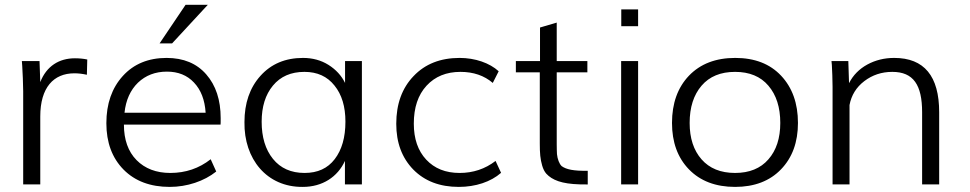

<svg xmlns="http://www.w3.org/2000/svg" viewBox="-20 -749 3940 780"><path d="M143.6 0V-275.9C143.6 -393.6 197.8 -451.2 282.2 -451.2C298.3 -451.2 314.9 -449.2 333 -445.3L334.5 -507.3C318.4 -510.7 301.8 -512.2 284.2 -512.2C220.2 -512.2 168.9 -480.5 143.6 -415.5L140.6 -501H68.8L70.3 -481.4L72.8 -431.2C73.7 -411.1 74.2 -393.6 74.2 -378.4V0Z M485.8 -291C491.2 -342.3 509.8 -383.3 540.5 -413.1C571.8 -442.9 610.8 -458 658.2 -458C703.6 -458 740.2 -443.4 768.1 -413.6C796.4 -383.8 812 -343.3 815.4 -291ZM669.4 10.3C739.7 10.3 809.1 -12.7 858.4 -52.2L835.9 -102.1C788.6 -64.9 733.9 -46.4 671.9 -46.4C614.7 -46.4 568.8 -64 534.7 -98.6C500.5 -133.3 483.4 -181.6 483.4 -242.7H876C876.5 -246.1 876.5 -254.9 876.5 -269C876.5 -342.8 856.9 -402.3 817.9 -446.8C779.3 -491.2 725.6 -513.7 656.7 -513.7C583 -513.7 523.4 -489.3 479 -440.4C434.6 -391.6 412.1 -327.6 412.1 -248.5C412.1 -169.9 435.5 -107.4 481.9 -60.1C528.3 -13.2 590.8 10.3 669.4 10.3ZM679.2 -572.8 824.2 -729.5H733.9L628.4 -572.8Z M1217.3 -46.4C1162.6 -46.4 1119.6 -65.4 1088.9 -103.5C1058.1 -141.6 1043 -191.9 1043 -254.4C1043 -315.4 1058.1 -364.3 1088.9 -401.4C1119.6 -438.5 1162.1 -457 1216.8 -457C1269 -457 1309.6 -438.5 1338.9 -401.4C1368.7 -364.7 1383.3 -315.9 1383.3 -254.9C1383.3 -190.9 1368.7 -140.1 1339.8 -102.5C1311 -64.9 1270.5 -46.4 1217.3 -46.4ZM1210 10.3C1290 10.3 1351.6 -30.3 1381.3 -95.2V0H1450.2V-501H1381.8V-412.1C1367.2 -441.9 1344.7 -466.3 1314.5 -485.4C1284.2 -504.4 1249.5 -513.7 1210.9 -513.7C1139.2 -513.7 1081.5 -489.3 1038.1 -440.9C994.6 -392.6 973.1 -329.6 973.1 -252.9C970.7 -103.5 1063.5 11.7 1210 10.3Z M1843.8 10.3C1912.1 10.3 1974.1 -10.3 2015.6 -46.9L1993.2 -95.2C1950.7 -62.5 1901.9 -46.4 1847.2 -46.4C1790 -46.4 1745.1 -64.5 1711.4 -100.6C1677.7 -136.7 1661.1 -185.5 1661.1 -246.6C1661.1 -312 1678.2 -363.3 1712.9 -400.9C1747.6 -438.5 1793.5 -457 1850.6 -457C1903.3 -457 1947.3 -441.9 1981.9 -412.1L2005.9 -459.5C1969.2 -493.2 1910.2 -513.7 1847.2 -513.7C1769.5 -513.7 1707 -489.3 1660.2 -439.9C1613.3 -391.1 1589.8 -326.7 1589.8 -246.1C1589.8 -169.4 1612.8 -107.9 1658.7 -60.5C1705.1 -13.2 1766.6 10.3 1843.8 10.3Z M2367.7 -55.2C2310.5 -54.2 2280.3 -60.5 2261.7 -74.2C2252 -83.5 2244.6 -103 2242.7 -123C2242.2 -133.3 2241.7 -146.5 2241.7 -163.1V-455.1H2366.2V-501H2241.7V-657.2L2173.8 -637.2V-501H2075.7V-455.1H2172.9V-166C2172.9 -126.5 2174.8 -103 2182.6 -76.2C2186.5 -63 2191.9 -51.8 2199.2 -43.5C2223.1 -17.6 2261.2 -2 2335.4 0H2351.1C2360.4 0.5 2366.2 0.5 2367.7 0.5Z M2572.3 -642.6V-710.9H2503.9V-642.6ZM2572.3 0V-501H2503.4V0Z M2966.3 10.3C3044.9 10.3 3107.4 -13.7 3152.8 -61C3198.7 -108.4 3221.7 -171.4 3221.7 -249.5C3221.7 -329.1 3198.7 -393.1 3153.3 -441.4C3107.9 -489.7 3045.9 -513.7 2966.8 -513.7C2887.7 -513.7 2825.2 -489.7 2778.8 -441.4C2732.9 -393.1 2710 -329.1 2710 -249.5C2710 -171.4 2732.9 -108.4 2778.8 -61C2824.7 -13.7 2887.2 10.3 2966.3 10.3ZM2966.3 -46.4C2907.7 -46.4 2862.3 -64.9 2830.1 -101.6C2797.9 -138.2 2781.7 -187.5 2781.7 -249.5C2781.7 -313 2797.9 -363.3 2830.1 -400.9C2862.3 -438.5 2907.7 -457 2966.3 -457C3024.4 -457 3069.8 -438.5 3101.6 -400.9C3133.8 -363.3 3149.9 -313 3149.9 -249.5C3149.9 -187.5 3133.8 -138.2 3101.6 -101.6C3069.8 -64.9 3024.4 -46.4 2966.3 -46.4Z M3431.2 0V-322.3C3438.5 -361.8 3458.5 -394.5 3491.2 -419.4C3523.9 -444.3 3561.5 -457 3605 -457C3690.9 -457 3726.1 -403.8 3726.1 -293V0H3795.4V-293C3795.4 -439.9 3734.4 -513.7 3612.8 -513.7C3573.2 -513.7 3536.6 -504.9 3503.4 -486.8C3470.7 -468.8 3445.8 -443.8 3429.2 -411.1L3426.3 -501H3357.9L3359.4 -485.4C3359.9 -474.6 3360.8 -460.4 3361.3 -442.9C3361.8 -425.8 3362.3 -410.2 3362.3 -396V0Z"/></svg>

Font: Ride Light
Style: Regular
Weight: 300
Version: Version 3.000